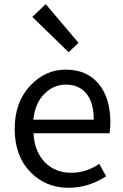

<svg xmlns="http://www.w3.org/2000/svg" viewBox="-20 -892 594 925"><path d="M310.5 12.7Q199.2 12.7 125 -64.5Q50.8 -141.6 50.8 -271.5Q50.8 -398.4 124 -477.5Q197.3 -556.6 295.9 -556.6Q398.4 -556.6 455.1 -488.3Q511.7 -419.9 511.7 -301.8Q511.7 -275.4 507.8 -250H141.6Q145.5 -163.1 195.3 -111.3Q245.1 -59.6 322.3 -59.6Q395.5 -59.6 458 -102.5L491.2 -43Q406.2 12.7 310.5 12.7ZM140.6 -315.4H431.6Q431.6 -397.5 396.5 -440.9Q361.3 -484.4 296.9 -484.4Q237.3 -484.4 192.9 -439Q148.4 -393.6 140.6 -315.4ZM310.5 -640.6 135.7 -810.5 200.2 -872.1 358.4 -685.5Z"/></svg>

Font: GenYoGothic TW TTF Regular
Style: Regular
Weight: 400
Version: Version 1.300